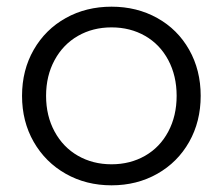

<svg xmlns="http://www.w3.org/2000/svg" viewBox="-20 -550 667 575"><path d="M46 -263Q46 -340 81 -401Q116 -462 177 -496Q238 -530 314 -530Q390 -530 451 -496Q512 -462 546.5 -401Q581 -340 581 -263Q581 -186 546.5 -125Q512 -64 451 -29.5Q390 5 314 5Q238 5 177 -29.5Q116 -64 81 -125Q46 -186 46 -263ZM509 -263Q509 -323 484 -370Q459 -417 414.5 -442.5Q370 -468 314 -468Q258 -468 213.5 -442.5Q169 -417 143.5 -370Q118 -323 118 -263Q118 -203 143.5 -156Q169 -109 213.5 -83.5Q258 -58 314 -58Q370 -58 414.5 -83.5Q459 -109 484 -156Q509 -203 509 -263Z"/></svg>

Font: Montserrat-Regular
Style: Regular
Weight: 400
Version: Version 7.200